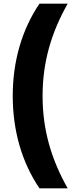

<svg xmlns="http://www.w3.org/2000/svg" viewBox="-20 -819 418 1055"><path d="M50 -292C50 -101 100 73 197 216H352C262 57 214 -105 214 -292C214 -478 262 -640 352 -799H197C100 -656 50 -482 50 -292Z"/></svg>

Font: Noto Sans Sinhala Condensed Black
Style: Regular
Weight: 900
Width: 3
Designer: Jelle Bosma - Monotype Design Team
Foundry: Monotype Imaging Inc.
Version: Version 2.006